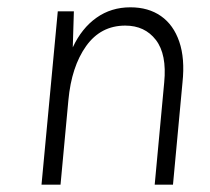

<svg xmlns="http://www.w3.org/2000/svg" viewBox="-20 -505 574 525"><path d="M93.5 0 138 -474H182L179 -375.5Q203.5 -428 243.8 -456.5Q284 -485 336.5 -485Q386 -485 420.2 -461Q454.5 -437 470.2 -391Q486 -345 479 -279.5L453 0H403L429 -279.5Q436.5 -356.5 406.2 -395.8Q376 -435 322.5 -435Q255.5 -435 215.5 -379Q175.5 -323 167 -231L145.5 0Z"/></svg>

Font: Karla Light
Style: Italic
Weight: 300
Italic angle: -8°
Designer: Jonathan Pinhorn
Version: Version 2.004;gftools[0.9.33]